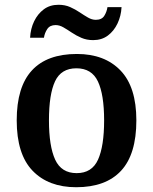

<svg xmlns="http://www.w3.org/2000/svg" viewBox="-20 -774 641 804"><path d="M299 10Q183 10 116.5 -59Q50 -128 50 -270Q50 -410 113.5 -479Q177 -548 302 -548Q418 -548 484.5 -479Q551 -410 551 -270Q551 -128 487 -59Q423 10 299 10ZM301 -49Q365 -49 390.5 -105.5Q416 -162 416 -270Q416 -378 390 -433Q364 -488 300 -488Q236 -488 210.5 -433.5Q185 -379 185 -270Q185 -162 211 -105.5Q237 -49 301 -49ZM370 -606Q343 -606 321 -615.5Q299 -625 280.5 -637.5Q262 -650 245.5 -659.5Q229 -669 213 -669Q189 -669 178 -652.5Q167 -636 164 -616H106Q108 -654 123 -685Q138 -716 163.5 -735Q189 -754 225 -754Q252 -754 273.5 -744.5Q295 -735 313.5 -722.5Q332 -710 348.5 -700.5Q365 -691 381 -691Q406 -691 416.5 -707.5Q427 -724 430 -744H489Q487 -707 472 -675.5Q457 -644 431.5 -625Q406 -606 370 -606Z"/></svg>

Font: Noto Nastaliq Urdu SemiBold
Style: Regular
Weight: 600
Version: Version 3.007